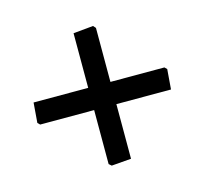

<svg xmlns="http://www.w3.org/2000/svg" viewBox="-71 -555 623 584"><g transform="rotate(-15 240.0 -263.5)"><path d="M268 -476 275 -468V-298H445L452 -291L447 -228H275V-56L213 -51L205 -58V-228H35L28 -235L33 -298H205V-470Z"/></g></svg>

Font: Alegreya Sans Medium
Style: Regular
Weight: 500
Designer: Juan Pablo del Peral
Foundry: Huerta Tipografica
Version: Version 2.007